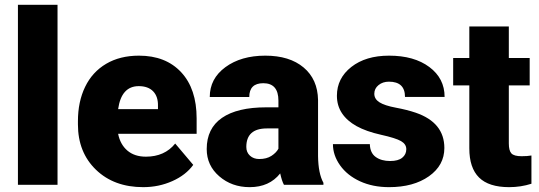

<svg xmlns="http://www.w3.org/2000/svg" viewBox="-20 -770 2246 800"><path d="M219.7 0H54.7V-750H219.7Z M576.7 9.8Q455.1 9.8 379.9 -62.7Q304.7 -135.3 304.7 -251.5V-265.1Q304.7 -346.2 334.7 -408.2Q364.7 -470.2 422.4 -504.2Q480 -538.1 559.1 -538.1Q670.4 -538.1 734.9 -469Q799.3 -399.9 799.3 -276.4V-212.4H472.2Q481 -168 510.7 -142.6Q540.5 -117.2 587.9 -117.2Q666 -117.2 710 -171.9L785.2 -83Q754.4 -40.5 698 -15.4Q641.6 9.8 576.7 9.8ZM558.1 -411.1Q485.8 -411.1 472.2 -315.4H638.2V-328.1Q639.2 -367.7 618.2 -389.4Q597.2 -411.1 558.1 -411.1Z M1163.1 0Q1154.3 -16.1 1147.5 -47.4Q1102.1 9.8 1020.5 9.8Q945.8 9.8 893.6 -35.4Q841.3 -80.6 841.3 -148.9Q841.3 -234.9 904.8 -278.8Q968.3 -322.8 1089.4 -322.8H1140.1V-350.6Q1140.1 -423.3 1077.1 -423.3Q1018.6 -423.3 1018.6 -365.7H854Q854 -442.4 919.2 -490.2Q984.4 -538.1 1085.4 -538.1Q1186.5 -538.1 1245.1 -488.8Q1303.7 -439.5 1305.2 -353.5V-119.6Q1306.2 -46.9 1327.6 -8.3V0ZM1060.1 -107.4Q1090.8 -107.4 1111.1 -120.6Q1131.3 -133.8 1140.1 -150.4V-234.9H1092.3Q1006.3 -234.9 1006.3 -157.7Q1006.3 -135.3 1021.5 -121.3Q1036.6 -107.4 1060.1 -107.4Z M1672.9 -148.4Q1672.9 -169.4 1650.9 -182.1Q1628.9 -194.8 1567.4 -208.5Q1505.9 -222.2 1465.8 -244.4Q1425.8 -266.6 1404.8 -298.3Q1383.8 -330.1 1383.8 -371.1Q1383.8 -443.8 1443.8 -491Q1503.9 -538.1 1601.1 -538.1Q1705.6 -538.1 1769 -490.7Q1832.5 -443.4 1832.5 -366.2H1667.5Q1667.5 -429.7 1600.6 -429.7Q1574.7 -429.7 1557.1 -415.3Q1539.6 -400.9 1539.6 -379.4Q1539.6 -357.4 1561 -343.8Q1582.5 -330.1 1629.6 -321.3Q1676.8 -312.5 1712.4 -300.3Q1831.5 -259.3 1831.5 -153.3Q1831.5 -81.1 1767.3 -35.6Q1703.1 9.8 1601.1 9.8Q1533.2 9.8 1480 -14.6Q1426.8 -39.1 1397 -81.1Q1367.2 -123 1367.2 -169.4H1521Q1522 -132.8 1545.4 -116Q1568.8 -99.1 1605.5 -99.1Q1639.2 -99.1 1656 -112.8Q1672.9 -126.5 1672.9 -148.4Z M2100.1 -659.7V-528.3H2187V-414.1H2100.1V-172.4Q2100.1 -142.6 2110.8 -130.9Q2121.6 -119.1 2153.3 -119.1Q2177.7 -119.1 2194.3 -122.1V-4.4Q2149.9 9.8 2101.6 9.8Q2016.6 9.8 1976.1 -30.3Q1935.5 -70.3 1935.5 -151.9V-414.1H1868.2V-528.3H1935.5V-659.7Z"/></svg>

Font: TypoPRO Roboto
Style: Regular
Weight: 900
Designer: Google
Version: Version 2.136; 2016